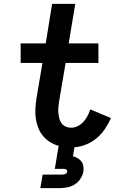

<svg xmlns="http://www.w3.org/2000/svg" viewBox="-20 -755 640 995"><path d="M189 220 201 150H301Q309 150 318 146.5Q327 143 328 135Q329 131 327 127.5Q325 124 321.5 122.5Q318 121 314 120.5Q310 120 306 120H264L284 1Q260 -6 239 -19Q218 -32 202.5 -51Q187 -70 178 -93Q169 -116 165.5 -141.5Q162 -167 163.5 -193Q165 -219 169 -245L200 -429H87V-530H217L250 -735H370L336 -530H490V-429H320L286 -228Q284 -214 282.5 -199Q281 -184 282.5 -169.5Q284 -155 287.5 -141Q291 -127 299 -116Q307 -105 320.5 -99Q334 -93 348 -93Q366 -93 383 -101.5Q400 -110 412.5 -124Q425 -138 433.5 -154Q442 -170 448 -188L555 -143Q542 -114 524 -87Q506 -60 481 -39Q456 -18 426 -6Q396 6 366 8L358 55Q371 58 383 65Q395 72 402.5 82.5Q410 93 412 107Q414 121 412 135Q408 154 396.5 172Q385 190 367 201Q349 212 329 216Q309 220 289 220Z"/></svg>

Font: Iosevka Curly Extended
Style: Bold Italic
Weight: 700
Width: 7
Italic angle: -9°
Monospace: yes
Designer: Belleve Invis
Foundry: Belleve Invis
Version: Version 11.1.0; ttfautohint (v1.8.3)